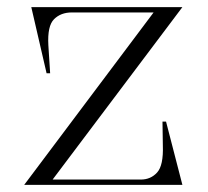

<svg xmlns="http://www.w3.org/2000/svg" viewBox="-20 -520 584 540"><path d="M48 0 412 -485H182Q151 -485 132 -466Q113 -447 116 -393L121 -314H111L68 -500H493L128 -15H376Q404 -15 422 -35Q440 -55 438 -111L437 -178H447L493 0Z"/></svg>

Font: Kalnia Light
Style: Regular
Weight: 300
Designer: Frida Medrano
Foundry: Frida Medrano
Version: Version 1.105